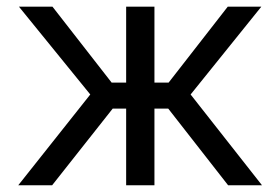

<svg xmlns="http://www.w3.org/2000/svg" viewBox="-20 -550 832 570"><path d="M248 -269.5 36.1 -530.3H135.7L311.5 -304.7H354.5V-530.3H438.5V-304.7H480.5L656.2 -530.3H755.9L545.9 -269.5L757.8 0H657.2L479.5 -227.5H438.5V0H354.5V-227.5H314.5L134.8 0H34.2Z"/></svg>

Font: Pretendard GOV
Style: Regular
Weight: 400
Designer: Base glyphs from Inter by Rasmus Andersson; Hangeul glyphs from Noto Sans CJK(Source Han Sans) by Jang Soo-young and Kan
Foundry: Kil Hyung-jin
Version: Version 1.309